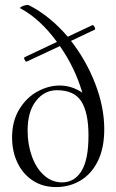

<svg xmlns="http://www.w3.org/2000/svg" viewBox="-20 -746 471 779"><path d="M403 -222Q403 -145 377 -92.5Q351 -40 306.5 -13.5Q262 13 207 13Q152 13 111.5 -14.5Q71 -42 50 -87.5Q29 -133 29 -188Q29 -255 58.5 -303Q88 -351 132.5 -375Q177 -399 222 -399Q271 -399 314 -370Q284 -472 223 -559L88 -496H87Q83 -496 79.5 -504.5Q76 -513 80 -514L211 -576Q143 -669 63 -712Q59 -714 65.5 -718Q72 -722 82 -724.5Q92 -727 97 -725Q182 -682 255 -597L355 -644H356Q360 -644 364 -636Q368 -628 365 -626L268 -580Q330 -501 366.5 -406Q403 -311 403 -222ZM339 -196Q339 -289 310 -334.5Q281 -380 211 -380Q160 -380 126 -336.5Q92 -293 92 -216Q92 -160 109.5 -111.5Q127 -63 159 -34.5Q191 -6 232 -6Q282 -6 310.5 -52Q339 -98 339 -196Z"/></svg>

Font: Cormorant Upright
Style: Regular
Weight: 400
Designer: Christian Thalmann (Catharsis Fonts)
Foundry: Catharsis Fonts
Version: Version 3.302